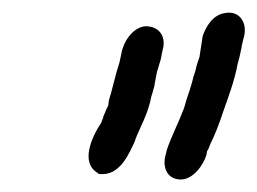

<svg xmlns="http://www.w3.org/2000/svg" viewBox="-20 -713 411 307"><path d="M142 -517C126 -493 108 -452 137 -436V-435H138C172 -430 187 -469 196 -488V-489C204 -510 217 -531 222 -559C224 -564 225 -570 227 -576V-577C227 -578 231 -598 231 -598L237 -618L240 -633C246 -653 236 -671 213 -671H212C192 -669 177 -646 174 -627L171 -613C164 -592 160 -571 154 -552L153 -544C151 -541 148 -533 145 -526V-525C144 -522 142 -518 142 -517ZM245 -466C239 -446 247 -426 269 -426C289 -426 305 -449 310 -465L311 -471C313 -474 314 -476 316 -482C323 -496 331 -516 336 -532C344 -555 355 -583 360 -611L363 -622L366 -636C367 -643 369 -650 371 -658V-659C374 -677 363 -697 339 -692C320 -689 309 -670 304 -655L299 -622C297 -616 294 -608 293 -602C292 -599 291 -594 289 -590V-589C288 -584 286 -578 284 -571L278 -553C276 -547 275 -541 273 -537C266 -518 254 -495 247 -474Z"/></svg>

Font: Scribbler
Style: BdIta
Weight: 700
Designer: Mew Too
Foundry: Cannot Into Space Fonts
Version: Version 1.001